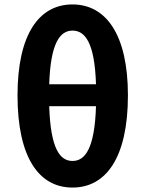

<svg xmlns="http://www.w3.org/2000/svg" viewBox="-20 -832 655 866"><path d="M307 14C458 14 557 -121 557 -402C557 -676 458 -812 307 -812C156 -812 59 -677 59 -402C59 -121 156 14 307 14ZM307 -106C251 -106 208 -160 202 -353H413C407 -160 363 -106 307 -106ZM202 -452C208 -641 252 -694 307 -694C363 -694 407 -641 413 -452Z"/></svg>

Font: Noto Sans Mono CJK SC
Style: Bold
Weight: 700
Designer: Ryoko NISHIZUKA 西塚涼子 (kana, bopomofo & ideographs); Paul D. Hunt (Latin, Greek & Cyrillic); Sandoll Communications 산돌커뮤니
Foundry: Adobe
Version: Version 2.004;hotconv 1.0.118;makeotfexe 2.5.65603